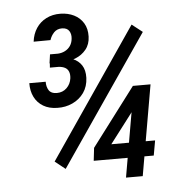

<svg xmlns="http://www.w3.org/2000/svg" viewBox="-52 -766 761 815"><g transform="rotate(-5 329.0 -358.5)"><path d="M577.1 -609.9 200.2 -59.1 156.2 -94.2 532.2 -645ZM588.9 -146.5 577.6 -83H321.8L328.1 -137.7L515.1 -385.3H576.7L496.6 -270L402.3 -146.5ZM590.3 -385.3 523.4 0H452.1L519 -385.3ZM176.3 -549.3H210.4Q227.1 -550.3 240.7 -557.4Q254.4 -564.5 262.9 -576.9Q271.5 -589.4 273.4 -606.4Q275.9 -626.5 267.1 -640.4Q258.3 -654.3 236.8 -654.8Q215.3 -654.8 202.4 -641.4Q189.5 -627.9 183.6 -609.4L111.8 -608.9Q115.7 -641.6 132.1 -666.3Q148.4 -690.9 175 -704.3Q201.7 -717.8 235.4 -717.3Q267.6 -716.8 293 -704.1Q318.4 -691.4 332.8 -667.7Q347.2 -644 346.2 -610.4Q345.2 -577.6 327.4 -555.7Q309.6 -533.7 282 -522.7Q254.4 -511.7 224.6 -511.2H170.9ZM170.9 -493.2 173.8 -531.7 216.8 -531.2Q247.6 -530.3 271.5 -520.5Q295.4 -510.7 308.8 -490.2Q322.3 -469.7 321.3 -436.5Q319.8 -399.9 301.3 -373.5Q282.7 -347.2 252.7 -333.3Q222.7 -319.3 187.5 -320.3Q152.8 -320.8 128.2 -335.4Q103.5 -350.1 90.6 -375.7Q77.6 -401.4 78.1 -435.1H147.9Q147.5 -413.6 157.2 -398.4Q167 -383.3 190.9 -383.3Q216.3 -383.3 233.2 -399.7Q250 -416 253.4 -440.4Q255.4 -457.5 250.7 -469Q246.1 -480.5 235.4 -486.3Q224.6 -492.2 208 -493.2Z"/></g></svg>

Font: Roboto Condensed
Style: Italic
Weight: 400
Italic angle: -12°
Designer: Christian Robertson
Foundry: Google
Version: Version 3.0